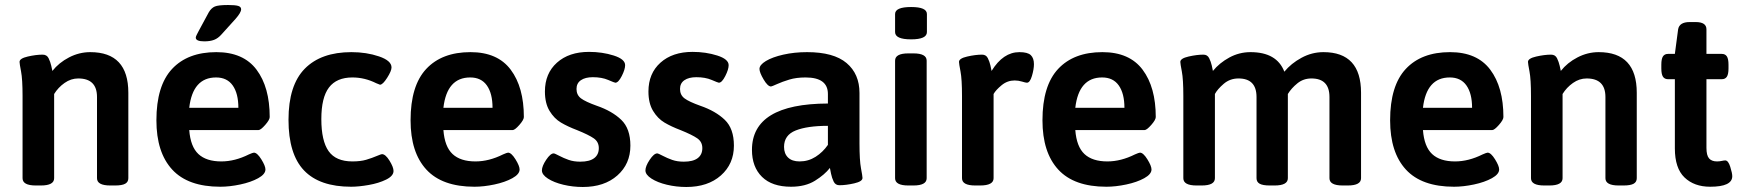

<svg xmlns="http://www.w3.org/2000/svg" viewBox="-20 -738 6957 766"><path d="M70 -27V-355Q70 -422 64 -453Q58 -484 58 -491Q58 -505 91 -512.5Q124 -520 150 -520Q167 -520 174 -505.5Q181 -491 184.5 -475.5Q188 -460 189 -455Q215 -488 255.5 -509Q296 -530 340 -530Q492 -530 492 -368V-27Q492 -12 479.5 -5Q467 2 439 2H420Q367 2 367 -27V-351Q367 -425 292 -425Q263 -425 237.5 -407Q212 -389 196 -363V-27Q196 2 143 2H123Q70 2 70 -27Z M604 -258Q604 -396 666.5 -463Q729 -530 843 -530Q951 -530 1003.5 -460Q1056 -390 1056 -271Q1056 -260 1038 -239.5Q1020 -219 1011 -219H735Q740 -153 771.5 -123.5Q803 -94 863 -94Q917 -94 973 -122Q989 -129 993 -129Q1006 -129 1022.5 -102.5Q1039 -76 1039 -62Q1039 -43 1010 -27Q981 -11 938.5 -2Q896 7 859 7Q730 7 667 -61.5Q604 -130 604 -258ZM931 -308Q931 -365 908.5 -397Q886 -429 842 -429Q749 -429 735 -308ZM761 -588Q761 -592 765.5 -600.5Q770 -609 773 -615L813 -689Q823 -706 837 -712Q851 -718 890 -718Q918 -718 930 -714.5Q942 -711 942 -701Q942 -688 920 -663L864 -601Q850 -585 834 -579Q818 -573 795 -573Q761 -573 761 -588Z M1131 -260Q1131 -398 1196 -464Q1261 -530 1382 -530Q1442 -530 1492 -513Q1542 -496 1542 -469Q1542 -455 1524.5 -427.5Q1507 -400 1496 -400Q1495 -400 1481 -406Q1435 -429 1386 -429Q1323 -429 1292.5 -389Q1262 -349 1262 -263Q1262 -176 1291 -135Q1320 -94 1386 -94Q1418 -94 1440.5 -100.5Q1463 -107 1489 -118Q1501 -123 1504 -123Q1518 -123 1534 -97Q1550 -71 1550 -56Q1550 -36 1520.5 -21.5Q1491 -7 1451 0Q1411 7 1381 7Q1255 7 1193 -58Q1131 -123 1131 -260Z M1618 -258Q1618 -396 1680.5 -463Q1743 -530 1857 -530Q1965 -530 2017.5 -460Q2070 -390 2070 -271Q2070 -260 2052 -239.5Q2034 -219 2025 -219H1749Q1754 -153 1785.5 -123.5Q1817 -94 1877 -94Q1931 -94 1987 -122Q2003 -129 2007 -129Q2020 -129 2036.5 -102.5Q2053 -76 2053 -62Q2053 -43 2024 -27Q1995 -11 1952.5 -2Q1910 7 1873 7Q1744 7 1681 -61.5Q1618 -130 1618 -258ZM1945 -308Q1945 -365 1922.5 -397Q1900 -429 1856 -429Q1763 -429 1749 -308Z M2142 -58Q2142 -75 2159 -100.5Q2176 -126 2189 -126Q2193 -126 2211 -116.5Q2229 -107 2249 -100Q2269 -93 2295 -93Q2332 -93 2350.5 -107Q2369 -121 2369 -147Q2369 -172 2349 -186Q2329 -200 2282 -219Q2245 -233 2218 -249Q2191 -265 2172.5 -295.5Q2154 -326 2154 -373Q2154 -445 2202 -488Q2250 -531 2330 -531Q2383 -531 2428.5 -516.5Q2474 -502 2474 -478Q2474 -461 2460.5 -434.5Q2447 -408 2435 -408Q2432 -408 2406.5 -419Q2381 -430 2345 -430Q2315 -430 2297.5 -418Q2280 -406 2280 -383Q2280 -359 2298 -345.5Q2316 -332 2361 -316Q2422 -295 2458.5 -260Q2495 -225 2495 -157Q2495 -84 2443 -38Q2391 8 2305 8Q2265 8 2227.5 -1Q2190 -10 2166 -25.5Q2142 -41 2142 -58Z M2555 -58Q2555 -75 2572 -100.5Q2589 -126 2602 -126Q2606 -126 2624 -116.5Q2642 -107 2662 -100Q2682 -93 2708 -93Q2745 -93 2763.5 -107Q2782 -121 2782 -147Q2782 -172 2762 -186Q2742 -200 2695 -219Q2658 -233 2631 -249Q2604 -265 2585.5 -295.5Q2567 -326 2567 -373Q2567 -445 2615 -488Q2663 -531 2743 -531Q2796 -531 2841.5 -516.5Q2887 -502 2887 -478Q2887 -461 2873.5 -434.5Q2860 -408 2848 -408Q2845 -408 2819.5 -419Q2794 -430 2758 -430Q2728 -430 2710.5 -418Q2693 -406 2693 -383Q2693 -359 2711 -345.5Q2729 -332 2774 -316Q2835 -295 2871.5 -260Q2908 -225 2908 -157Q2908 -84 2856 -38Q2804 8 2718 8Q2678 8 2640.5 -1Q2603 -10 2579 -25.5Q2555 -41 2555 -58Z M2980 -140Q2980 -324 3283 -325V-363Q3283 -429 3194 -429Q3157 -429 3129 -420.5Q3101 -412 3080 -402.5Q3059 -393 3056 -393Q3043 -393 3026.5 -421Q3010 -449 3010 -463Q3010 -479 3035.5 -494.5Q3061 -510 3105 -520Q3149 -530 3200 -530Q3306 -530 3357.5 -486.5Q3409 -443 3409 -367V-166Q3409 -98 3415 -66.5Q3421 -35 3421 -28Q3421 -14 3388 -6.5Q3355 1 3329 1Q3313 1 3306 -13.5Q3299 -28 3295.5 -45Q3292 -62 3291 -68Q3270 -41 3231.5 -17Q3193 7 3136 7Q3060 7 3020 -32.5Q2980 -72 2980 -140ZM3283 -160V-236Q3201 -236 3154.5 -217.5Q3108 -199 3108 -152Q3108 -125 3124 -109.5Q3140 -94 3170 -94Q3205 -94 3234 -112.5Q3263 -131 3283 -160Z M3551 -27V-496Q3551 -525 3604 -525H3624Q3677 -525 3677 -496V-27Q3677 2 3624 2H3604Q3551 2 3551 -27ZM3551 -610V-682Q3551 -710 3615 -710Q3678 -710 3678 -682V-610Q3678 -581 3615 -581Q3551 -581 3551 -610Z M3818 -27V-355Q3818 -422 3812 -453Q3806 -484 3806 -491Q3806 -505 3839 -512.5Q3872 -520 3898 -520Q3914 -520 3921 -506Q3928 -492 3931.5 -476.5Q3935 -461 3936 -455Q3982 -530 4047 -530Q4080 -530 4092.5 -518Q4105 -506 4105 -482Q4105 -462 4097 -435Q4089 -408 4077 -408Q4072 -408 4057.5 -412.5Q4043 -417 4028 -417Q3999 -417 3976 -398Q3953 -379 3944 -363V-27Q3944 2 3890 2H3871Q3818 2 3818 -27Z M4139 -258Q4139 -396 4201.5 -463Q4264 -530 4378 -530Q4486 -530 4538.5 -460Q4591 -390 4591 -271Q4591 -260 4573 -239.5Q4555 -219 4546 -219H4270Q4275 -153 4306.5 -123.5Q4338 -94 4398 -94Q4452 -94 4508 -122Q4524 -129 4528 -129Q4541 -129 4557.5 -102.5Q4574 -76 4574 -62Q4574 -43 4545 -27Q4516 -11 4473.5 -2Q4431 7 4394 7Q4265 7 4202 -61.5Q4139 -130 4139 -258ZM4466 -308Q4466 -365 4443.5 -397Q4421 -429 4377 -429Q4284 -429 4270 -308Z M5410 -368V-27Q5410 2 5357 2H5337Q5284 2 5284 -27V-351Q5284 -425 5212 -425Q5180 -425 5156 -405.5Q5132 -386 5118 -363V-27Q5118 2 5065 2H5046Q5018 2 5005.5 -5Q4993 -12 4993 -27V-351Q4993 -425 4921 -425Q4887 -425 4862 -403.5Q4837 -382 4827 -363V-27Q4827 2 4774 2H4754Q4701 2 4701 -27V-355Q4701 -422 4695 -453Q4689 -484 4689 -491Q4689 -505 4722 -512.5Q4755 -520 4781 -520Q4797 -520 4804 -506Q4811 -492 4814.5 -476.5Q4818 -461 4819 -455Q4845 -487 4884.5 -508.5Q4924 -530 4969 -530Q5074 -530 5104 -452Q5131 -485 5172.5 -507.5Q5214 -530 5260 -530Q5410 -530 5410 -368Z M5526 -258Q5526 -396 5588.5 -463Q5651 -530 5765 -530Q5873 -530 5925.5 -460Q5978 -390 5978 -271Q5978 -260 5960 -239.5Q5942 -219 5933 -219H5657Q5662 -153 5693.5 -123.5Q5725 -94 5785 -94Q5839 -94 5895 -122Q5911 -129 5915 -129Q5928 -129 5944.5 -102.5Q5961 -76 5961 -62Q5961 -43 5932 -27Q5903 -11 5860.5 -2Q5818 7 5781 7Q5652 7 5589 -61.5Q5526 -130 5526 -258ZM5853 -308Q5853 -365 5830.5 -397Q5808 -429 5764 -429Q5671 -429 5657 -308Z M6088 -27V-355Q6088 -422 6082 -453Q6076 -484 6076 -491Q6076 -505 6109 -512.5Q6142 -520 6168 -520Q6185 -520 6192 -505.5Q6199 -491 6202.5 -475.5Q6206 -460 6207 -455Q6233 -488 6273.5 -509Q6314 -530 6358 -530Q6510 -530 6510 -368V-27Q6510 -12 6497.5 -5Q6485 2 6457 2H6438Q6385 2 6385 -27V-351Q6385 -425 6310 -425Q6281 -425 6255.5 -407Q6230 -389 6214 -363V-27Q6214 2 6161 2H6141Q6088 2 6088 -27Z M6662 -146V-422H6635Q6621 -422 6614.5 -432Q6608 -442 6608 -465V-480Q6608 -503 6614.5 -513Q6621 -523 6635 -523H6662L6675 -621Q6680 -650 6721 -650H6745Q6788 -650 6788 -621V-523H6849Q6863 -523 6869.5 -513Q6876 -503 6876 -480V-465Q6876 -442 6869.5 -432Q6863 -422 6849 -422H6788V-148Q6788 -118 6798.5 -106Q6809 -94 6830 -94Q6840 -94 6849 -96Q6858 -98 6863 -98Q6875 -98 6883 -72.5Q6891 -47 6891 -35Q6891 7 6803 7Q6739 7 6700.5 -30Q6662 -67 6662 -146Z"/></svg>

Font: Asap-SemiBold
Style: Regular
Weight: 600
Designer: Pablo Cosgaya
Foundry: Omnibus-Type
Version: Version 2.000; ttfautohint (v1.8)